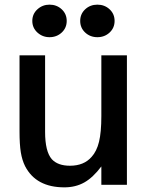

<svg xmlns="http://www.w3.org/2000/svg" viewBox="-20 -795 632 826"><path d="M88 -80Q75 -106 69.5 -140Q64 -174 64 -229V-557H174V-228Q174 -143 203 -110Q229 -82 281 -82Q341 -82 374 -120Q396 -144 406 -185Q416 -226 416 -296V-557H526V0H416V-79Q380 -31 342.5 -10Q305 11 257 11Q135 11 88 -80ZM119 -705Q119 -735 141 -755Q163 -775 193 -775Q224 -775 245.5 -755Q267 -735 267 -705Q267 -675 245.5 -655Q224 -635 193 -635Q163 -635 141 -655Q119 -675 119 -705ZM325 -705Q325 -735 346.5 -755Q368 -775 399 -775Q430 -775 451.5 -755Q473 -735 473 -705Q473 -675 451.5 -655Q430 -635 399 -635Q368 -635 346.5 -655Q325 -675 325 -705Z"/></svg>

Font: Open Sauce One Medium
Style: Regular
Weight: 500
Designer: Alfredo Marco Pradil
Foundry: Creative Sauce Fz LLC
Version: Version 1.477